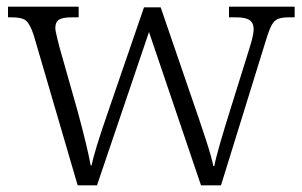

<svg xmlns="http://www.w3.org/2000/svg" viewBox="-20 -556 906 576"><path d="M81 -451Q70 -484 58 -494Q46 -504 16 -504H4V-536H216V-504H196Q168 -504 157 -497Q146 -490 146 -472Q146 -464 151 -444.5Q156 -425 158 -416L213 -222Q242 -115 252 -60H255Q262 -99 304 -220L412 -534H462L566 -231L575 -205Q579 -194 597 -139Q615 -84 620 -58H623Q627 -80 640 -125Q653 -170 669 -221L728 -410Q741 -451 741 -468Q741 -487 729 -495.5Q717 -504 688 -504H667V-536H864V-504H847Q826 -504 814.5 -499.5Q803 -495 795.5 -481.5Q788 -468 779 -439L643 0H583L427 -460L271 0H213Z"/></svg>

Font: Noto Serif Light
Style: Regular
Weight: 300
Designer: Monotype Design Team
Foundry: Monotype Imaging Inc.
Version: Version 1.001